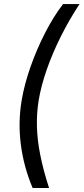

<svg xmlns="http://www.w3.org/2000/svg" viewBox="-20 -792 413 948"><path d="M86.9 -296.4Q100.1 -375 130.6 -461.9Q161.1 -548.8 202.9 -630.1Q244.6 -711.4 291.5 -772H372.6Q321.8 -694.8 280.3 -611.8Q238.8 -528.8 210.7 -448Q182.6 -367.2 170.9 -296.4Q160.6 -232.9 162.4 -166.5Q164.1 -100.1 179 -25.9Q193.8 48.3 222.2 136.2H141.1Q96.7 30.8 82.8 -79.1Q68.8 -189 86.9 -296.4Z"/></svg>

Font: Inter Tight
Style: Italic
Weight: 400
Italic angle: -9.39999°
Designer: Rasmus Andersson
Foundry: rsms
Version: Version 3.002